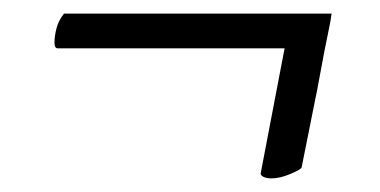

<svg xmlns="http://www.w3.org/2000/svg" viewBox="-20 -391 558 282"><path d="M467 -371Q466 -362 463 -348Q460 -334 456.5 -316Q453 -298 449.5 -278.5Q446 -259 442 -240Q433 -196 423 -145Q422 -142 406.5 -135.5Q391 -129 379 -129Q371 -129 366.5 -131.5Q362 -134 363 -137L398 -320H65Q60 -320 60 -328Q60 -338 63 -349.5Q66 -361 74 -371Z"/></svg>

Font: Vermiglione
Style: Bold Italic
Weight: 700
Italic angle: -11°
Version: Version 1.000